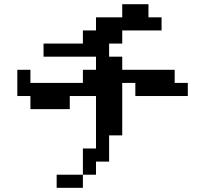

<svg xmlns="http://www.w3.org/2000/svg" viewBox="-20 -817 1040 915"><path d="M62.5 -359.4V-484.4H125V-421.9H375V-484.4H437.5V-546.9H187.5V-609.4H375V-671.9H437.5V-734.4H562.5V-796.9H687.5V-734.4H750V-671.9H562.5V-609.4H500V-546.9H562.5V-484.4H812.5V-421.9H875V-359.4H625V-421.9H562.5V-171.9H500V-46.9H437.5V15.6H375V78.1H250V15.6H375V-109.4H437.5V-359.4H312.5V-296.9H125V-359.4Z"/></svg>

Font: KH Dot Dougenzaka 16
Style: Regular
Weight: 400
Designer: Original version for X68000 by Keitarou Hiraki (http://hp.vector.co.jp/authors/VA000874/) / TrueType conversion by Homem
Version: Version 1.00.20150527